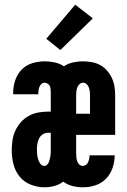

<svg xmlns="http://www.w3.org/2000/svg" viewBox="-20 -789 540 817"><path d="M169 8Q140 8 111.5 -3Q83 -14 64 -37Q45 -60 37.5 -89.5Q30 -119 30 -149Q30 -170 33 -191.5Q36 -213 45 -232.5Q54 -252 68.5 -268.5Q83 -285 101.5 -295.5Q120 -306 141.5 -310Q163 -314 184 -314H196V-399Q196 -406 195 -412.5Q194 -419 191 -424.5Q188 -430 182 -433.5Q176 -437 170 -437Q162 -437 156.5 -432Q151 -427 148 -420Q145 -413 144 -405.5Q143 -398 143 -391V-388H36V-395Q36 -422 45 -448Q54 -474 72.5 -493Q91 -512 117 -520Q143 -528 170 -528Q191 -528 212.5 -523.5Q234 -519 252 -507Q270 -519 291 -523.5Q312 -528 333 -528Q352 -528 371 -524.5Q390 -521 406.5 -512Q423 -503 435.5 -488.5Q448 -474 456 -457Q464 -440 467 -421Q470 -402 470 -383V-215H304V-137Q304 -128 305 -119.5Q306 -111 308.5 -103Q311 -95 317.5 -89Q324 -83 333 -83Q340 -83 346 -87.5Q352 -92 355 -99Q358 -106 359.5 -113Q361 -120 361 -128H468Q468 -101 459 -74.5Q450 -48 431 -28.5Q412 -9 386 -0.5Q360 8 333 8Q310 8 288.5 2.5Q267 -3 249 -16Q232 -3 211 2.5Q190 8 169 8ZM304 -305H363V-383Q363 -392 362 -400.5Q361 -409 358 -417Q355 -425 348.5 -431Q342 -437 333 -437Q325 -437 318.5 -431Q312 -425 309 -417Q306 -409 305 -400.5Q304 -392 304 -383ZM169 -83Q176 -83 181 -88.5Q186 -94 188.5 -100.5Q191 -107 192.5 -114.5Q194 -122 195 -129Q196 -136 196 -143Q196 -150 196 -157V-224H184Q172 -224 161.5 -217Q151 -210 146 -199.5Q141 -189 139 -177Q137 -165 137 -153Q137 -143 138 -132.5Q139 -122 142 -112Q145 -102 151.5 -92.5Q158 -83 169 -83ZM237 -576 177 -624 300 -769 375 -711Z"/></svg>

Font: Iosevka SS18 Extrabold
Style: Regular
Weight: 800
Monospace: yes
Designer: Belleve Invis
Foundry: Belleve Invis
Version: Version 25.1.1; ttfautohint (v1.8.4)